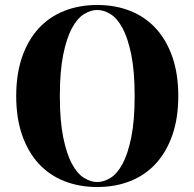

<svg xmlns="http://www.w3.org/2000/svg" viewBox="-20 -735 780 770"><path d="M520 -350Q520 -449 506.5 -515.5Q493 -582 471.5 -622Q450 -662 423 -678.5Q396 -695 370 -695Q344 -695 317 -678.5Q290 -662 268.5 -622Q247 -582 233.5 -515.5Q220 -449 220 -350Q220 -251 233.5 -184.5Q247 -118 268.5 -78Q290 -38 317 -21.5Q344 -5 370 -5Q396 -5 423 -21.5Q450 -38 471.5 -78Q493 -118 506.5 -184.5Q520 -251 520 -350ZM695 -350Q695 -262 671.5 -194Q648 -126 605.5 -79.5Q563 -33 503 -9Q443 15 370 15Q297 15 237 -9Q177 -33 134.5 -79.5Q92 -126 68.5 -194Q45 -262 45 -350Q45 -438 68.5 -506Q92 -574 134.5 -620.5Q177 -667 237 -691Q297 -715 370 -715Q443 -715 503 -691Q563 -667 605.5 -620.5Q648 -574 671.5 -506Q695 -438 695 -350Z"/></svg>

Font: Yeseva One
Style: Regular
Weight: 400
Designer: Jovanny Lemonad
Foundry: Jovanny Lemonad
Version: Version 2.001; ttfautohint (v0.91) -l 8 -r 50 -G 200 -x 0 -w